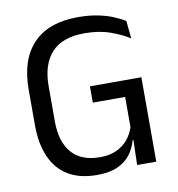

<svg xmlns="http://www.w3.org/2000/svg" viewBox="-76 -719 742 801"><g transform="rotate(-10 295.0 -319.0)"><path d="M272 12Q199.5 12 150.5 -17.2Q101.5 -46.5 76.8 -102.5Q52 -158.5 52 -238V-389Q52 -515 116.8 -582.8Q181.5 -650.5 307 -650.5Q352 -650.5 388.8 -643.2Q425.5 -636 454 -624.2Q482.5 -612.5 503 -599.5L510.5 -524.5Q476 -546.5 429.2 -563Q382.5 -579.5 321 -579.5Q228 -579.5 182.2 -530Q136.5 -480.5 136.5 -387.5V-238.5Q136.5 -152.5 176.8 -105.8Q217 -59 297.5 -59Q338.5 -59 367.8 -73Q397 -87 415.8 -110Q434.5 -133 443 -160.5V-318L456.5 -288.5H306V-357.5H524V-105L442.5 -105.5Q434.5 -74.5 415 -47.5Q395.5 -20.5 360.5 -4.2Q325.5 12 272 12ZM446.5 -132H524V0H443Z"/></g></svg>

Font: Anek Telugu Medium
Style: Regular
Weight: 400
Version: Version 1.003